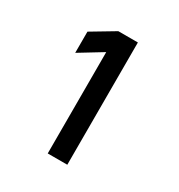

<svg xmlns="http://www.w3.org/2000/svg" viewBox="-117 -801 571 612"><g transform="rotate(30 168.0 -495.0)"><path d="M144.5 -270H216.5V-720H144.5L60 -669.5V-591.5L144.5 -643Z"/></g></svg>

Font: Eudonet SemiBold
Style: Regular
Weight: 600
Designer: Mikhail Sharanda
Foundry: Mikhail Sharanda
Version: Version 4.503;Glyphs 3.1.2 (3151)